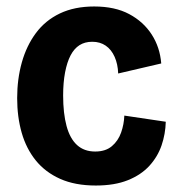

<svg xmlns="http://www.w3.org/2000/svg" viewBox="-20 -560 546 593"><path d="M276 13Q212 13 166 -7.5Q120 -28 90.5 -64.5Q61 -101 47 -150Q33 -199 33 -257Q33 -316 47.5 -367.5Q62 -419 91 -458Q120 -497 165 -518.5Q210 -540 271 -540Q335 -540 379 -516.5Q423 -493 448.5 -453.5Q474 -414 478 -364L345 -333Q344 -362 334 -384.5Q324 -407 306.5 -419Q289 -431 265 -431Q242 -431 225.5 -420.5Q209 -410 198 -389Q187 -368 181 -336.5Q175 -305 175 -265Q175 -210 185.5 -171Q196 -132 218 -112Q240 -92 274 -92Q306 -92 325.5 -108.5Q345 -125 354 -150.5Q363 -176 364 -203L492 -184Q491 -146 479 -111Q467 -76 441.5 -48Q416 -20 375 -3.5Q334 13 276 13Z"/></svg>

Font: Bricolage Grotesque SemiCondensed
Style: Bold
Weight: 700
Width: 4
Designer: Mathieu Triay
Foundry: Atelier Triay
Version: Version 1.001;gftools[0.9.33.dev8+g029e19f]